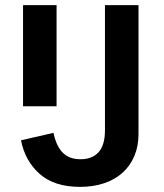

<svg xmlns="http://www.w3.org/2000/svg" viewBox="-20 -718 640 750"><path d="M521 -698V-194Q521 -147 505 -109Q489 -71 459.5 -44Q430 -17 387.5 -2.5Q345 12 293 12Q192 12 135 -38.5Q78 -89 62 -170L189 -199Q193 -178 201 -159Q209 -140 221 -126Q233 -112 251 -104Q269 -96 295 -96Q340 -96 365 -123.5Q390 -151 390 -209V-698ZM70 -698H201V-303H70Z"/></svg>

Font: IBM Plex Mono SmBld
Style: Regular
Weight: 600
Monospace: yes
Designer: Mike Abbink, Paul van der Laan, Pieter van Rosmalen
Foundry: Bold Monday
Version: Version 2.3